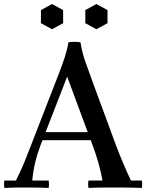

<svg xmlns="http://www.w3.org/2000/svg" viewBox="-26 -930 727 952"><path d="M-4 2Q-8 -17 -4 -35H53Q76 -80 93.5 -122.5Q111 -165 128 -210L248 -519Q258 -545 271 -578.5Q284 -612 296 -649Q308 -686 313 -720Q323 -722 333 -722.5Q343 -723 353 -722.5Q363 -722 373 -720L307 -550L175 -210Q158 -165 148 -122.5Q138 -80 134 -35H215Q219 -17 215 2Q174 0 141.5 0Q109 0 92 0Q74 0 52.5 0Q31 0 -4 2ZM623 -35H677Q681 -17 677 2Q654 1 634.5 0.5Q615 0 596 0Q577 0 554 0Q520 0 483.5 0Q447 0 413 2Q409 -17 413 -35H482Q474 -80 462 -122.5Q450 -165 433 -210L307 -550L373 -720Q381 -669 398.5 -620.5Q416 -572 442 -500L549 -210Q566 -165 584 -122.5Q602 -80 623 -35ZM438 -235H178V-275H438ZM232 -910 287 -880V-815L232 -785L177 -815V-880ZM452 -910 507 -880V-815L452 -785L397 -815V-880Z"/></svg>

Font: Poltawski Nowy
Style: Regular
Weight: 400
Designer: Adam Pótawski, Mateusz Machalski, Borys Kosmynka, Ania Wieluska
Foundry: Capitalics.wtf
Version: Version 1.001;gftools[0.9.25]